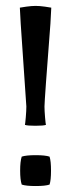

<svg xmlns="http://www.w3.org/2000/svg" viewBox="-20 -622 240 647"><path d="M53.2 0Q47.9 -16.1 47.9 -46.9Q47.9 -78.1 53.2 -94.2Q67.9 -99.1 100.1 -99.1Q132.3 -99.1 147 -94.2Q151.9 -79.6 151.9 -46.9Q151.9 -14.6 147 0Q132.3 4.9 100.1 4.9Q67.9 4.9 53.2 0ZM99.1 -198.2Q72.3 -198.2 64 -201.2Q64.9 -204.1 66.9 -226.8Q68.8 -249.5 68.8 -263.2L49.8 -542L46.9 -596.2Q50.3 -597.2 68.6 -599.6Q86.9 -602.1 100.1 -602.1Q113.3 -602.1 131.3 -599.6Q149.4 -597.2 152.8 -596.2Q150.9 -562 149.9 -542Q129.9 -283.2 129.9 -263.2Q129.9 -249.5 131.8 -226.8Q133.8 -204.1 134.8 -201.2Q127 -198.2 99.1 -198.2Z"/></svg>

Font: Nikodecs
Style: Medium
Weight: 500
Version: Version 0.29